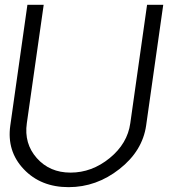

<svg xmlns="http://www.w3.org/2000/svg" viewBox="-20 -770 720 800"><path d="M22.9 -247.1 94.2 -750H162.1L91.8 -256.8Q79.6 -171.9 133.3 -111.3Q187 -50.8 273.9 -50.8Q362.8 -50.8 437 -111.3Q511.2 -171.9 522.9 -256.8L592.8 -750H660.2L588.9 -247.1Q573.7 -141.1 477.8 -65.7Q381.8 9.8 265.9 9.8Q149.9 9.8 78.9 -65.2Q7.8 -140.1 22.9 -247.1Z"/></svg>

Font: Oakes Grotesk
Style: Light Italic
Weight: 300
Designer: Samuel Oakes
Foundry: Samuel Oakes
Version: Version 1.0 | wf-rip DC20170320